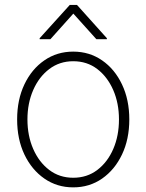

<svg xmlns="http://www.w3.org/2000/svg" viewBox="-20 -768 609 799"><path d="M284.7 11.7Q217.3 11.7 164.6 -24.9Q111.8 -61.5 81.5 -125.2Q51.3 -189 51.3 -271Q51.3 -353 81.5 -416.7Q111.8 -480.5 164.6 -516.8Q217.3 -553.2 284.7 -553.2Q352.1 -553.2 404.8 -516.8Q457.5 -480.5 487.8 -416.5Q518.1 -352.5 518.1 -271Q518.1 -189 487.8 -125.2Q457.5 -61.5 405 -24.9Q352.5 11.7 284.7 11.7ZM284.7 -28.3Q342.3 -28.3 385 -60.8Q427.7 -93.3 451.4 -148.2Q475.1 -203.1 475.1 -271Q475.1 -338.4 451.2 -393.3Q427.2 -448.2 384.8 -480.7Q342.3 -513.2 284.7 -513.2Q228 -513.2 185.1 -480.7Q142.1 -448.2 118.2 -393.3Q94.2 -338.4 94.2 -271Q94.2 -203.1 118.2 -148.2Q142.1 -93.3 184.8 -60.8Q227.5 -28.3 284.7 -28.3ZM380.9 -605 285.2 -711.4 189.9 -605H145V-608.9L270.5 -747.6H300.3L424.8 -608.9V-605Z"/></svg>

Font: Inter Tight ExtraLight
Style: Regular
Weight: 250
Designer: Rasmus Andersson
Foundry: rsms
Version: Version 3.004